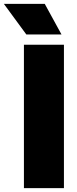

<svg xmlns="http://www.w3.org/2000/svg" viewBox="-74 -971 399 991"><path d="M49.5 0V-740H256V0ZM62 -793 -54 -951H157L243.5 -793Z"/></svg>

Font: Encode Sans Semi Condensed Black
Style: Regular
Weight: 900
Width: 4
Designer: Multiple Designers
Foundry: Impallari Type
Version: Version 3.000; ttfautohint (v1.8.3) -l 8 -r 50 -G 200 -x 14 